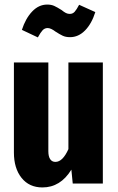

<svg xmlns="http://www.w3.org/2000/svg" viewBox="-20 -805 516 842"><path d="M431 0H299L293 -61Q245 17 166 17Q108 17 74.5 -25Q41 -67 41 -136V-531H192V-142Q192 -119 200 -107Q208 -95 223 -95Q255 -95 280 -151V-531H431ZM224 -666Q203 -682 189 -682Q176 -682 167 -672.5Q158 -663 146 -641L76 -674Q92 -724 121 -754.5Q150 -785 187 -785Q205 -785 218 -779Q231 -773 250 -761Q261 -752 269 -748Q277 -744 286 -744Q299 -744 307.5 -753.5Q316 -763 327 -784L398 -752Q382 -701 353 -671.5Q324 -642 287 -642Q268 -642 254.5 -648.5Q241 -655 224 -666Z"/></svg>

Font: Fira Sans Extra Condensed
Style: Bold
Weight: 700
Width: 1
Designer: Carrois Corporate & Edenspiekermann AG
Foundry: Carrois Corporate GbR & Edenspiekermann AG
Version: Version 4.203